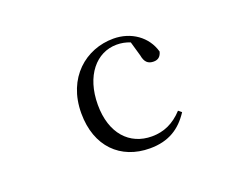

<svg xmlns="http://www.w3.org/2000/svg" viewBox="-89 -711 1178 906"><g transform="rotate(-20 500.0 -258.0)"><path d="M528 15C623 15 683 -25 728 -94L712 -107C667 -58 616 -35 556 -35C444 -35 366 -118 366 -262C366 -408 444 -499 546 -499C569 -499 591 -495 613 -486L634 -413C640 -378 656 -364 684 -364C706 -364 720 -375 726 -399C704 -479 630 -531 541 -531C403 -531 279 -430 279 -251C279 -84 381 15 528 15Z"/></g></svg>

Font: Harano Aji Mincho K1
Style: Regular
Weight: 400
Foundry: Masamichi Hosoda
Version: HaranoAjiMinchoK1-Regular version 20230610;ttx 4.39.4